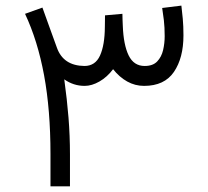

<svg xmlns="http://www.w3.org/2000/svg" viewBox="-20 -654 729 674"><path d="M157.2 -113.8Q157.2 -267.6 134.8 -389.4Q112.3 -511.2 67.9 -605.5L128.9 -627.4Q141.6 -591.8 154.3 -556.9Q167 -522 179.7 -486.8Q202.1 -423.3 276.4 -422.4Q314.5 -422.4 331.1 -459Q347.7 -495.6 348.1 -559.6Q348.1 -569.8 348.4 -579.8Q348.6 -589.8 348.6 -600.1L409.7 -605.5Q409.7 -594.2 410.2 -583.7Q410.6 -573.2 411.1 -563Q413.6 -496.6 431.6 -459.5Q449.7 -422.4 487.8 -422.4Q516.6 -422.4 531.7 -438.2Q546.9 -454.1 552.5 -478Q558.1 -502 558.1 -526.9Q558.1 -558.6 555.2 -583.3Q552.2 -607.9 549.3 -626L616.7 -634.3Q619.1 -614.3 621.6 -588.4Q624 -562.5 624 -529.8Q624 -450.7 590.6 -401.6Q557.1 -352.5 485.8 -352.5Q454.1 -352.5 426.5 -367.9Q398.9 -383.3 377 -411.1Q356 -383.3 329.1 -367.9Q302.2 -352.5 277.3 -352.5Q237.8 -352.5 205.6 -375.5Q215.3 -305.2 220.5 -241Q225.6 -176.8 225.6 -112.3V0H157.2Z"/></svg>

Font: Vazir Light FD-UI
Style: Light-FD-UI
Weight: 300
Designer: Saber Rastikerdar
Foundry: Saber Rastikerdar
Version: Version 30.1.0